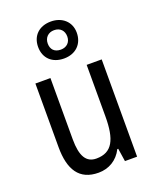

<svg xmlns="http://www.w3.org/2000/svg" viewBox="-151 -899 807 996"><g transform="rotate(-20 252.5 -401.0)"><path d="M253 -608C317 -608 360 -649 360 -712C360 -773 314 -812 253 -812C188 -812 146 -772 146 -710C146 -648 188 -608 253 -608ZM253 -657C217 -657 199 -678 199 -710C199 -742 221 -764 253 -764C287 -764 307 -742 307 -710C307 -678 285 -657 253 -657ZM434 -537H351V-253C351 -126 321 -63 233 -63C177 -63 151 -106 151 -199V-537H68V-186C68 -62 112 10 219 10C275 10 324 -18 351 -72H356L367 0H434Z"/></g></svg>

Font: Noto Sans Sinhala UI Condensed
Style: Regular
Weight: 400
Width: 3
Designer: Jelle Bosma - Monotype Design Team
Foundry: Monotype Imaging Inc.
Version: Version 2.006